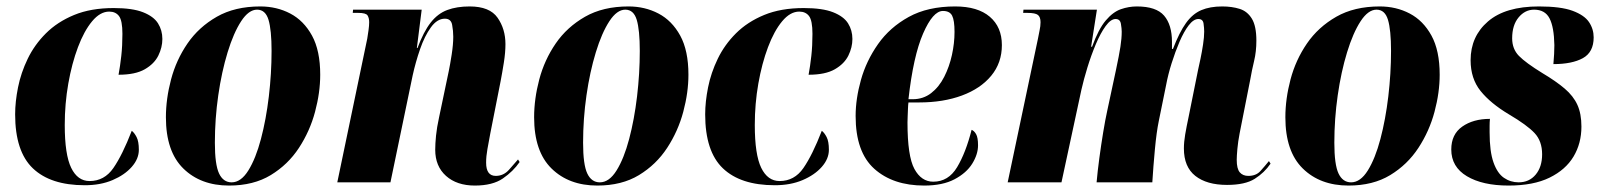

<svg xmlns="http://www.w3.org/2000/svg" viewBox="-20 -566 4971 596"><path d="M243 9Q137 9 82 -43.5Q27 -96 27 -211Q27 -250 36 -295Q45 -340 66 -383.5Q87 -427 122.5 -462.5Q158 -498 210 -519.5Q262 -541 333 -541Q391 -541 424 -528Q457 -515 470.5 -493.5Q484 -472 484 -445Q484 -419 471.5 -393.5Q459 -368 429.5 -351Q400 -334 348 -334Q353 -361 356.5 -392.5Q360 -424 360 -461Q360 -502 349.5 -516Q339 -530 319 -530Q291 -530 266 -500Q241 -470 222 -419.5Q203 -369 192 -306.5Q181 -244 181 -178Q181 -86 201 -45Q221 -4 258 -4Q304 -4 332 -44.5Q360 -85 389 -160Q397 -154 404 -140.5Q411 -127 411 -101Q411 -73 389 -48Q367 -23 329.5 -7Q292 9 243 9Z M691 10Q603 10 549 -43Q495 -96 495 -202Q495 -259 511 -319.5Q527 -380 562 -431Q597 -482 653 -514Q709 -546 788 -546Q839 -546 881 -524Q923 -502 948.5 -455.5Q974 -409 974 -334Q974 -279 958 -219Q942 -159 908 -107Q874 -55 820.5 -22.5Q767 10 691 10ZM699 0Q728 0 751 -37Q774 -74 790 -134.5Q806 -195 814.5 -266.5Q823 -338 823 -408Q823 -473 813.5 -504.5Q804 -536 778 -536Q752 -536 728.5 -500Q705 -464 686.5 -403.5Q668 -343 657.5 -270Q647 -197 647 -123Q647 -55 660 -27.5Q673 0 699 0Z M1454 10Q1398 10 1364.5 -20Q1331 -50 1331 -101Q1331 -120 1333.5 -145Q1336 -170 1343 -202L1373 -345Q1377 -364 1382 -396Q1387 -428 1387 -452Q1387 -470 1383.5 -489Q1380 -508 1361 -508Q1337 -508 1317.5 -481Q1298 -454 1284 -413.5Q1270 -373 1261 -332L1192 0H1027L1120 -446Q1122 -458 1124 -472.5Q1126 -487 1126 -497Q1126 -510 1121 -518Q1116 -526 1092 -526H1075L1076 -536H1289L1274 -417H1276Q1295 -468 1317 -496Q1339 -524 1368.5 -535Q1398 -546 1438 -546Q1500 -546 1524.5 -511Q1549 -476 1549 -429Q1549 -403 1544 -371.5Q1539 -340 1534 -314L1502 -152Q1497 -125 1493 -103Q1489 -81 1489 -61Q1489 -20 1519 -20Q1543 -20 1560 -39Q1577 -58 1588 -71L1593 -63Q1573 -34 1541 -12Q1509 10 1454 10Z M1834 10Q1746 10 1692 -43Q1638 -96 1638 -202Q1638 -259 1654 -319.5Q1670 -380 1705 -431Q1740 -482 1796 -514Q1852 -546 1931 -546Q1982 -546 2024 -524Q2066 -502 2091.5 -455.5Q2117 -409 2117 -334Q2117 -279 2101 -219Q2085 -159 2051 -107Q2017 -55 1963.5 -22.5Q1910 10 1834 10ZM1842 0Q1871 0 1894 -37Q1917 -74 1933 -134.5Q1949 -195 1957.5 -266.5Q1966 -338 1966 -408Q1966 -473 1956.5 -504.5Q1947 -536 1921 -536Q1895 -536 1871.5 -500Q1848 -464 1829.5 -403.5Q1811 -343 1800.5 -270Q1790 -197 1790 -123Q1790 -55 1803 -27.5Q1816 0 1842 0Z M2385 9Q2279 9 2224 -43.5Q2169 -96 2169 -211Q2169 -250 2178 -295Q2187 -340 2208 -383.5Q2229 -427 2264.5 -462.5Q2300 -498 2352 -519.5Q2404 -541 2475 -541Q2533 -541 2566 -528Q2599 -515 2612.5 -493.5Q2626 -472 2626 -445Q2626 -419 2613.5 -393.5Q2601 -368 2571.5 -351Q2542 -334 2490 -334Q2495 -361 2498.5 -392.5Q2502 -424 2502 -461Q2502 -502 2491.5 -516Q2481 -530 2461 -530Q2433 -530 2408 -500Q2383 -470 2364 -419.5Q2345 -369 2334 -306.5Q2323 -244 2323 -178Q2323 -86 2343 -45Q2363 -4 2400 -4Q2446 -4 2474 -44.5Q2502 -85 2531 -160Q2539 -154 2546 -140.5Q2553 -127 2553 -101Q2553 -73 2531 -48Q2509 -23 2471.5 -7Q2434 9 2385 9Z M2849 10Q2752 10 2694 -42Q2636 -94 2636 -206Q2636 -259 2652.5 -318Q2669 -377 2705.5 -429Q2742 -481 2801 -513.5Q2860 -546 2945 -546Q3015 -546 3052.5 -514Q3090 -482 3090 -426Q3090 -371 3057 -331Q3024 -291 2966 -269.5Q2908 -248 2833 -248H2800Q2799 -242 2798.5 -229Q2798 -216 2797.5 -203.5Q2797 -191 2797 -186Q2797 -81 2818.5 -41.5Q2840 -2 2877 -2Q2924 -2 2951 -47Q2978 -92 2996 -163Q3004 -160 3010 -149.5Q3016 -139 3016 -115Q3016 -87 2998 -58Q2980 -29 2943 -9.5Q2906 10 2849 10ZM2813 -258Q2846 -258 2870.5 -277Q2895 -296 2911 -327.5Q2927 -359 2935 -395.5Q2943 -432 2943 -467Q2943 -503 2935.5 -517.5Q2928 -532 2907 -532Q2876 -532 2845.5 -462Q2815 -392 2800 -258Z M3789 8Q3726 8 3690.5 -20Q3655 -48 3655 -105Q3655 -125 3659 -148.5Q3663 -172 3670 -205L3699 -349Q3702 -362 3706.5 -383.5Q3711 -405 3714.5 -428Q3718 -451 3718 -468Q3718 -479 3716 -493Q3714 -507 3700 -507Q3685 -507 3670 -487.5Q3655 -468 3641.5 -436.5Q3628 -405 3617 -370Q3606 -335 3600 -303L3577 -190Q3570 -156 3565 -102.5Q3560 -49 3557 0H3384Q3387 -34 3392.5 -75Q3398 -116 3404.5 -155.5Q3411 -195 3417 -222L3444 -348Q3454 -395 3458 -421Q3462 -447 3462 -468Q3462 -477 3459.5 -492Q3457 -507 3443 -507Q3428 -507 3412 -485Q3396 -463 3381.5 -428.5Q3367 -394 3355.5 -356.5Q3344 -319 3337 -288L3275 0H3108L3202 -446Q3204 -458 3207 -471.5Q3210 -485 3210 -497Q3210 -513 3202 -519.5Q3194 -526 3169 -526H3156L3157 -536H3385L3367 -421H3370Q3390 -476 3412.5 -502.5Q3435 -529 3459.5 -537.5Q3484 -546 3509 -546Q3569 -546 3593.5 -517.5Q3618 -489 3618 -436V-414H3621Q3641 -466 3661.5 -494.5Q3682 -523 3709 -534.5Q3736 -546 3774 -546Q3804 -546 3828 -538.5Q3852 -531 3866 -508Q3880 -485 3880 -440Q3880 -406 3873 -377Q3866 -348 3861 -319L3828 -152Q3823 -126 3821 -103.5Q3819 -81 3819 -70Q3819 -42 3828.5 -31Q3838 -20 3855 -20Q3879 -20 3892.5 -35Q3906 -50 3919 -66L3924 -58Q3905 -30 3875 -11Q3845 8 3789 8Z M4166 10Q4078 10 4024 -43Q3970 -96 3970 -202Q3970 -259 3986 -319.5Q4002 -380 4037 -431Q4072 -482 4128 -514Q4184 -546 4263 -546Q4314 -546 4356 -524Q4398 -502 4423.5 -455.5Q4449 -409 4449 -334Q4449 -279 4433 -219Q4417 -159 4383 -107Q4349 -55 4295.5 -22.5Q4242 10 4166 10ZM4174 0Q4203 0 4226 -37Q4249 -74 4265 -134.5Q4281 -195 4289.5 -266.5Q4298 -338 4298 -408Q4298 -473 4288.5 -504.5Q4279 -536 4253 -536Q4227 -536 4203.5 -500Q4180 -464 4161.5 -403.5Q4143 -343 4132.5 -270Q4122 -197 4122 -123Q4122 -55 4135 -27.5Q4148 0 4174 0Z M4663 10Q4582 10 4533.5 -19Q4485 -48 4485 -102Q4485 -149 4519 -173Q4553 -197 4605 -197Q4604 -186 4604 -175.5Q4604 -165 4604 -155Q4604 -96 4616 -62Q4628 -28 4648.5 -14Q4669 0 4694 0Q4727 0 4747 -24Q4767 -48 4767 -87Q4767 -128 4743.5 -153Q4720 -178 4664 -211Q4607 -245 4576 -283.5Q4545 -322 4545 -379Q4545 -453 4599 -499.5Q4653 -546 4757 -546Q4825 -546 4861.5 -532.5Q4898 -519 4912.5 -497.5Q4927 -476 4927 -450Q4927 -404 4893.5 -385.5Q4860 -367 4802 -367Q4805 -400 4805 -426Q4804 -482 4790 -509Q4776 -536 4742 -536Q4714 -536 4694 -512Q4674 -488 4674 -447Q4674 -414 4695 -392.5Q4716 -371 4768 -339Q4810 -314 4837 -291Q4864 -268 4876.5 -240.5Q4889 -213 4889 -173Q4889 -121 4864.5 -80Q4840 -39 4790 -14.5Q4740 10 4663 10Z"/></svg>

Font: Noto Serif Display ExtraCondensed Black
Style: Italic
Weight: 900
Width: 2
Italic angle: -12°
Designer: Monotype Design Team
Foundry: Monotype Imaging Inc.
Version: Version 2.009